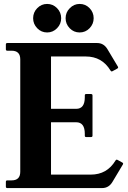

<svg xmlns="http://www.w3.org/2000/svg" viewBox="-20 -956 651 976"><path d="M313.5 -863.3Q313.5 -893.1 334.5 -914.1Q355.5 -936 385 -936Q414.6 -936 435.3 -914.6Q456.1 -893.1 456.1 -863.5Q456.1 -834 435.3 -812.5Q414.6 -791 384.8 -791Q355 -791 334.2 -812.5Q313.5 -834 313.5 -863.3ZM219.7 -791Q189.9 -791 169.2 -812.5Q148.4 -834 148.4 -863.3Q148.4 -893.1 168.9 -914.1Q189.9 -936 219.5 -936Q249 -936 270 -914.6Q291 -893.1 291 -863.5Q291 -834 270 -812.5Q249 -791 219.7 -791ZM499 0H17.1Q9.8 0 9.8 -7.3V-31.7Q9.8 -39.1 17.1 -39.1H39.1Q83 -39.1 83 -83V-654.3Q83 -698.2 39.1 -698.2H17.1Q9.8 -698.2 9.8 -705.6V-730Q9.8 -737.3 17.1 -737.3H473.6Q507.3 -737.3 525.9 -706.5L579.6 -616.7Q580.6 -615.2 580.6 -613.3Q580.6 -609.9 576.2 -607.4L551.3 -593.8Q549.3 -592.8 547.9 -592.8Q544.4 -592.8 541.5 -597.7Q498.5 -668.9 416 -668.9H239.3V-402.8H367.2Q411.1 -402.8 411.1 -461.4V-471.2Q411.1 -478 418 -478H442.4Q450.2 -478 450.2 -471.2V-266.1Q450.2 -259.3 442.4 -259.3H418Q411.1 -259.3 411.1 -266.1V-275.9Q411.1 -334.5 367.2 -334.5H239.3V-68.4H441.4Q523.9 -68.4 566.9 -139.6Q569.8 -144.5 573.2 -144.5Q574.7 -144.5 576.7 -143.6L601.6 -129.9Q606 -127.4 606 -124Q606 -122.1 605 -120.6L551.3 -30.8Q532.7 0 499 0Z"/></svg>

Font: Simply Serif
Style: Bold
Weight: 700
Designer: Wojciech Kalinowski "wmk69" (wmk69@o2.pl)
Foundry: Wojciech Kalinowski "wmk69" (wmk69@o2.pl)
Version: Version 1.0.0; 2022-02-18